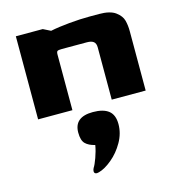

<svg xmlns="http://www.w3.org/2000/svg" viewBox="-116 -549 927 1000"><g transform="rotate(-15 347.5 -49.0)"><path d="M60 -448H205L245 -428Q288 -437 347.5 -442.5Q407 -448 458 -448H508Q568 -448 597 -426.5Q626 -405 633 -378.5Q640 -352 640 -320V0H457V-282Q457 -303 445.5 -312.5Q434 -322 409 -322H275Q256 -322 250.5 -318.5Q245 -315 245 -300V0H60ZM284 350Q269 350 269 336Q269 329 274 319Q283 306 295.5 271.5Q308 237 313 206Q279 198 261.5 180.5Q244 163 244 121Q244 37 345 37Q401 37 429.5 59.5Q458 82 458 132Q458 182 431.5 228.5Q405 275 366.5 307Q328 339 295 348Q287 350 284 350Z"/></g></svg>

Font: Gold Bold
Style: Regular
Weight: 400
Designer: jaiki
Version: Version 1.000